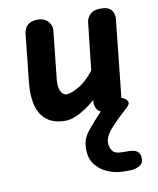

<svg xmlns="http://www.w3.org/2000/svg" viewBox="-94 -613 831 1013"><g transform="rotate(-10 322.0 -107.0)"><path d="M231 10Q170.5 10 133.2 -17.5Q96 -45 81.8 -97Q67.5 -149 75 -222.5L102.5 -482.5Q104 -493.5 110.5 -507.2Q117 -521 132.8 -531Q148.5 -541 176.5 -541Q213.5 -541 233 -519.2Q252.5 -497.5 249.5 -469.5L222 -210.5Q219.5 -184.5 224 -165.8Q228.5 -147 238 -136.8Q247.5 -126.5 260 -126.5Q283.5 -126.5 325.5 -150Q367.5 -173.5 409.5 -227.5L438 -484Q440 -501.5 457 -521.2Q474 -541 516 -541Q556 -541 572 -521Q588 -501 585 -473.5L542 -65Q538.5 -34.5 517.2 -17.2Q496 0 456 0Q420.5 0 405.2 -18Q390 -36 392 -68L392.5 -72.5Q369 -51 340.8 -32.2Q312.5 -13.5 284.2 -1.8Q256 10 231 10ZM486.5 327Q445.5 327 406.5 311.5Q367.5 296 341.2 266.2Q315 236.5 311.5 194Q308.5 155.5 317.2 129.5Q326 103.5 345.5 80Q359 63 377.5 42Q396 21 415.2 0.5Q434.5 -20 450.5 -35.5Q464 -48.5 480 -55.2Q496 -62 518 -62Q534.5 -62 551 -54Q567.5 -46 573.2 -33Q579 -20 562.5 -5Q537.5 17.5 505.8 48.2Q474 79 456 101.5Q445.5 115 436.8 134.2Q428 153.5 431.5 176.5Q434 195 446.5 210.2Q459 225.5 501 225.5H530.5Q560.5 225.5 576 237Q591.5 248.5 592 276Q592.5 302 570.5 314.5Q548.5 327 518 327Z"/></g></svg>

Font: Edu NSW ACT Hand Pre
Style: Regular
Weight: 400
Designer: Tina and Corey Anderson, Eben Sorkin, Mirko Velimirovic
Foundry: Sorkin Type Co.
Version: Version 2.000